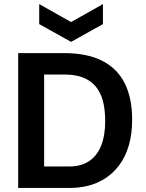

<svg xmlns="http://www.w3.org/2000/svg" viewBox="-20 -920 714 940"><path d="M131 0V-105H320Q377 -105 416 -131Q455 -157 475 -206.5Q495 -256 495 -328Q495 -386 483 -428.5Q471 -471 446.5 -499Q422 -527 385 -541Q348 -555 297 -555H131V-660H293Q409 -660 483 -621Q557 -582 592 -509.5Q627 -437 627 -336Q627 -262 610 -206Q593 -150 563.5 -111Q534 -72 495.5 -47Q457 -22 413 -11Q369 0 323 0ZM69 0V-660H196V0ZM172 -900 328 -812 484 -900V-802L328 -715L172 -802Z"/></svg>

Font: Bricolage Grotesque 36pt SemiBold
Style: Regular
Weight: 600
Designer: Mathieu Triay
Foundry: Atelier Triay
Version: Version 1.001;gftools[0.9.33.dev8+g029e19f]